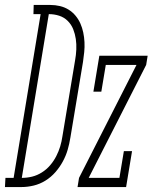

<svg xmlns="http://www.w3.org/2000/svg" viewBox="-85 -755 616 775"><path d="M-65 0 -63 -37H-30L79 -698H50L51 -735H118Q138 -735 157 -730.5Q176 -726 192 -716Q208 -706 220 -691.5Q232 -677 239.5 -660Q247 -643 251 -624Q255 -605 256 -585Q257 -565 255 -545Q253 -525 250 -505L199 -199Q195 -174 188 -150Q181 -126 168.5 -103Q156 -80 138.5 -60Q121 -40 98.5 -26Q76 -12 51 -6Q26 0 2 0ZM3 -37Q24 -37 44.5 -42Q65 -47 84 -59Q103 -71 117.5 -88Q132 -105 142 -124.5Q152 -144 158 -164Q164 -184 167 -205L218 -511Q222 -533 223 -555Q224 -577 221 -597.5Q218 -618 210.5 -637Q203 -656 188.5 -670.5Q174 -685 154 -691.5Q134 -698 112 -698ZM228 0 234 -37 466 -493H342L324 -385H292L316 -530H511L505 -493L273 -37H397L415 -145H448L424 0Z"/></svg>

Font: Iosevka Slab XLtObl
Style: Regular
Weight: 200
Italic angle: -9°
Monospace: yes
Designer: Belleve Invis
Foundry: Belleve Invis
Version: Version 11.1.1; ttfautohint (v1.8.3)